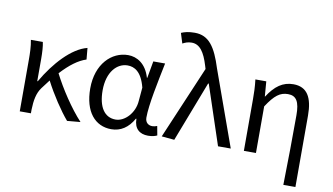

<svg xmlns="http://www.w3.org/2000/svg" viewBox="-93 -1025 2498 1441"><g transform="rotate(10 1156.0 -304.5)"><path d="M454 9 555 0C472 -89 383 -225 329 -332C396 -405 458 -451 518 -470L510 -557C393 -528 272 -395 186 -246H182V-416C182 -464 179 -514 172 -543H81C91 -495 92 -438 92 -394V0H177V-28C179 -99 189 -156 222 -200L273 -267C325 -166 397 -58 454 9Z M791 13C862 13 919 -24 960 -97H964C964 -22 1007 13 1071 13C1103 13 1126 6 1140 -1L1127 -71C1116 -66 1102 -63 1090 -63C1060 -63 1036 -82 1036 -119C1036 -218 1075 -400 1104 -543H1014L991 -414H988C958 -517 888 -557 821 -557C695 -557 583 -448 583 -262C583 -83 668 13 791 13ZM810 -64C726 -64 677 -136 677 -263C677 -406 751 -480 830 -480C881 -480 937 -453 967 -335L958 -232C952 -140 881 -64 810 -64Z M1271 9 1448 -451H1453L1603 0H1700L1494 -574C1445 -730 1392 -809 1284 -809C1236 -809 1207 -801 1181 -790L1205 -713C1224 -723 1244 -732 1274 -732C1336 -732 1373 -678 1403 -578L1410 -555L1174 0Z M2136 200H2228V-344C2228 -482 2185 -557 2080 -557C2000 -557 1941 -515 1886 -429H1884L1875 -543H1792C1799 -486 1800 -438 1800 -394V0H1892V-355C1952 -447 1993 -477 2053 -477C2117 -477 2142 -434 2142 -332C2142 -176 2140 23 2136 200Z"/></g></svg>

Font: Noto Sans KR
Style: Regular
Weight: 400
Designer: Ryoko NISHIZUKA 西塚涼子 (kana, bopomofo & ideographs); Paul D. Hunt (Latin, Greek & Cyrillic); Sandoll Communications 산돌커뮤니
Foundry: Adobe
Version: Version 2.004;hotconv 1.0.118;makeotfexe 2.5.65603